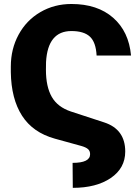

<svg xmlns="http://www.w3.org/2000/svg" viewBox="-20 -741 696 953"><path d="M340.3 67.4Q427.2 67.4 427.2 24.4Q427.2 7.8 416.5 -1.2Q405.8 -10.3 383.3 -16.6L252.4 -52.7Q143.1 -83 89.4 -166.7Q35.6 -250.5 33.7 -382.8V-410.6Q33.7 -498 72.5 -569.3Q111.3 -640.6 180.4 -680.9Q249.5 -721.2 334.5 -721.2Q463.9 -721.2 541.7 -652.8Q619.6 -584.5 630.4 -465.3H459.5Q456.1 -531.2 426.3 -559.1Q396.5 -586.9 334.5 -586.9Q216.8 -586.9 208.5 -432.6L208 -394.5Q208 -310.5 237.1 -260Q266.1 -209.5 332 -187.5L497.6 -133.3Q601.6 -99.1 601.6 11.2Q601.6 93.8 529.8 142.6Q458 191.4 341.3 191.4Z"/></svg>

Font: Roboto Black
Style: Regular
Weight: 900
Designer: Google
Version: Version 2.134; 2016